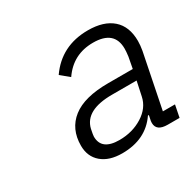

<svg xmlns="http://www.w3.org/2000/svg" viewBox="-91 -802 557 549"><g transform="rotate(-30 188.0 -527.0)"><path d="M368 -396 360 -356H321Q284 -356 284 -383Q284 -389 286 -397L288 -407H285Q246 -350 168 -350Q125 -350 100.5 -371Q76 -392 76 -428Q76 -483 115 -513.5Q154 -544 233 -544H314L321 -581Q323 -597 323 -606Q323 -666 253 -666Q187 -666 150 -612L122 -635Q170 -704 258 -704Q310 -704 338.5 -679Q367 -654 367 -606Q367 -592 364 -575L328 -396ZM307 -510H226Q138 -510 125 -456Q121 -437 121 -432Q121 -387 180 -387Q223 -387 256.5 -408Q290 -429 297 -463Z"/></g></svg>

Font: IBM Plex Sans Light
Style: Italic
Weight: 300
Italic angle: -11.31°
Designer: Mike Abbink, Paul van der Laan, Pieter van Rosmalen
Foundry: Bold Monday
Version: Version 3.0